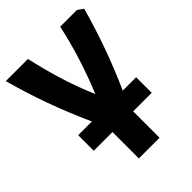

<svg xmlns="http://www.w3.org/2000/svg" viewBox="-220 -642 951 951"><g transform="rotate(-45 256.0 -166.5)"><path d="M260 -176Q334 -354 373 -535H490L520 -514Q459 -293 368 -92H462V17H332V202H187V17H56V-92H152Q50 -318 -8 -535H147Q191 -336 260 -176Z"/></g></svg>

Font: Repo
Style: Bold
Weight: 700
Designer: Stefan Peev
Foundry: Context Ltd
Version: Version 001.000